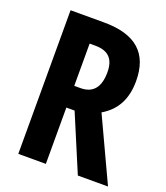

<svg xmlns="http://www.w3.org/2000/svg" viewBox="-132 -806 777 897"><g transform="rotate(20 256.0 -357.0)"><path d="M230 -714H64V0H201V-280H242L360 0H510L363 -315C433 -356 465 -420 465 -507C465 -645 389 -714 230 -714ZM229 -598C294 -598 325 -567 325 -500C325 -425 293 -388 232 -388H201V-598Z"/></g></svg>

Font: Noto Sans Lao Looped ExtraCondensed
Style: Bold
Weight: 700
Width: 2
Designer: Mark Frömberg, Ben Mitchell
Foundry: The Fontpad Ltd
Version: Version 1.002